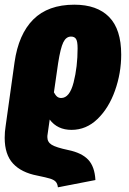

<svg xmlns="http://www.w3.org/2000/svg" viewBox="-40 -574 550 819"><path d="M163 -1Q162 3 162 11Q162 32 180.5 43.5Q199 55 251 66Q309 78 336.5 107.5Q364 137 367 194L207 225Q205 209 197.5 201Q190 193 174 188Q158 183 119 175Q51 162 15.5 123.5Q-20 85 -20 14Q-20 -12 -16 -36L22 -308Q39 -428 102 -491Q165 -554 277 -554Q374 -554 425.5 -501.5Q477 -449 477 -341Q477 -262 450.5 -187.5Q424 -113 376 -66.5Q328 -20 265 -20Q205 -20 172 -64ZM208 -305 190 -180Q197 -167 204 -161.5Q211 -156 221 -156Q257 -156 274 -222.5Q291 -289 291 -368Q291 -397 284.5 -407.5Q278 -418 263 -418Q242 -418 230 -393.5Q218 -369 208 -305Z"/></svg>

Font: Fira Sans Extra Condensed Black
Style: Italic
Weight: 900
Width: 3
Italic angle: -8°
Designer: Carrois Corporate & Edenspiekermann AG
Foundry: Carrois Corporate GbR & Edenspiekermann AG
Version: Version 4.203